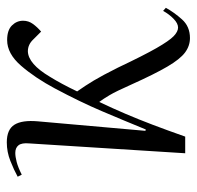

<svg xmlns="http://www.w3.org/2000/svg" viewBox="-27 -538 579 565"><g transform="rotate(-90 262.5 -255.5)"><path d="M160 -117 164 -116Q191 -182 218 -245.5Q245 -309 285 -384Q316 -442 351.5 -483Q387 -524 427 -524Q456 -524 470 -510Q484 -496 484 -477Q484 -461 474.5 -448Q465 -435 452 -424L429 -447Q414 -463 394 -463Q357 -462 319 -398Q309 -382 298 -361.5Q287 -341 276 -318Q293 -294 308 -269Q323 -244 346 -198Q382 -122 403.5 -84.5Q425 -47 438.5 -34Q452 -21 464 -21Q476 -21 489.5 -34Q503 -47 513 -65L522 -57Q509 -33 488 -9.5Q467 14 433 14Q410 14 390.5 -0.5Q371 -15 349 -52.5Q327 -90 296 -159Q276 -204 265 -222.5Q254 -241 245 -253Q226 -213 210 -175.5Q194 -138 178 -96Q162 -54 143 0H94L123 -459Q125 -481 117.5 -490.5Q110 -500 95 -500Q84 -500 68.5 -496Q53 -492 31 -481L25 -493Q45 -504 71.5 -514.5Q98 -525 126 -525Q164 -525 178 -502.5Q192 -480 188 -434Z"/></g></svg>

Font: Literata 72pt Light
Style: Italic
Weight: 300
Italic angle: -2°
Designer: Latin by Veronika Burian and Jose Scaglione. Greek by Irene Vlachou. Cyrillic by Vera Evstafieva
Foundry: TypeTogether
Version: Version 3.002